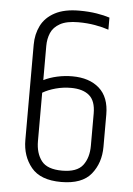

<svg xmlns="http://www.w3.org/2000/svg" viewBox="-51 -710 526 759"><g transform="rotate(5 212.5 -330.5)"><path d="M65 -521Q65 -563 82 -597Q99 -631 136.5 -651Q174 -671 233 -671Q271 -671 302 -666Q333 -661 354 -654V-606Q331 -614 300 -619.5Q269 -625 233 -625Q187 -625 161 -610.5Q135 -596 125 -572.5Q115 -549 115 -521V-385Q139 -397 168.5 -403.5Q198 -410 228 -410Q296 -410 335.5 -375Q375 -340 375 -271V-143Q375 -79 339 -34.5Q303 10 220 10Q138 10 101.5 -34.5Q65 -79 65 -143ZM325 -271Q325 -321 299.5 -342.5Q274 -364 227 -364Q196 -364 166.5 -356Q137 -348 115 -335V-143Q115 -95 138 -65Q161 -35 220 -35Q279 -35 302 -65Q325 -95 325 -143Z"/></g></svg>

Font: Khand Variable Light
Style: Regular
Weight: 300
Designer: Satya Rajpurohit
Foundry: Indian Type Foundry
Version: Version 3.000